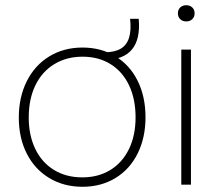

<svg xmlns="http://www.w3.org/2000/svg" viewBox="-20 -707 836 735"><path d="M52 -257Q52 -335 82.5 -396Q113 -457 168.5 -491Q224 -525 296 -525Q367 -525 422 -491.5Q477 -458 507 -397.5Q537 -337 537 -258Q537 -180 507 -119.5Q477 -59 422 -25.5Q367 8 296 8Q224 8 168.5 -25.5Q113 -59 82.5 -119Q52 -179 52 -257ZM499 -258Q499 -327 474.5 -379.5Q450 -432 404 -461Q358 -490 296 -490Q235 -490 188 -461.5Q141 -433 115.5 -380.5Q90 -328 90 -257Q90 -189 115 -137Q140 -85 186.5 -56.5Q233 -28 295 -28Q356 -28 402 -56Q448 -84 473.5 -136Q499 -188 499 -258ZM478 -635H511Q518 -557 485 -517.5Q452 -478 381 -478V-507Q419 -507 442 -520.5Q465 -534 474 -562.5Q483 -591 478 -635Z M674 -517H711V0H674ZM661 -656Q661 -670 670 -678.5Q679 -687 693 -687Q707 -687 716 -678.5Q725 -670 725 -656Q725 -642 716 -633.5Q707 -625 693 -625Q679 -625 670 -633.5Q661 -642 661 -656Z"/></svg>

Font: Mona Sans VF XLt
Style: Regular
Weight: 200
Designer: Deni Anggara
Foundry: GitHub
Version: Version 2.000;Glyphs 3.2.3 (3260)